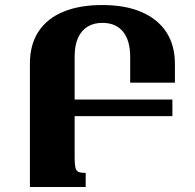

<svg xmlns="http://www.w3.org/2000/svg" viewBox="-20 -744 777 764"><path d="M321 0H99V-490Q99 -567 133.5 -619Q168 -671 232.5 -697.5Q297 -724 387 -724Q479 -724 543.5 -696Q608 -668 642 -616Q676 -564 676 -490V-415H498V-518Q498 -583 469.5 -618Q441 -653 387 -653Q353 -653 328.5 -638Q304 -623 290.5 -593.5Q277 -564 277 -519V-115Q277 -91 280 -77.5Q283 -64 292.5 -60Q302 -56 321 -56ZM267 -282V-348H666V-282Z"/></svg>

Font: Noto Serif Armenian ExtraBold
Style: Regular
Weight: 800
Version: Version 2.007